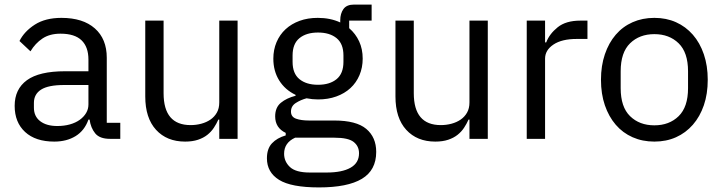

<svg xmlns="http://www.w3.org/2000/svg" viewBox="-20 -606 3156 838"><path d="M460 0Q415 0 395.5 -24Q376 -48 371 -84H366Q349 -36 310 -12Q271 12 217 12Q135 12 89.5 -30Q44 -72 44 -144Q44 -217 97.5 -256Q151 -295 264 -295H366V-346Q366 -401 336 -430Q306 -459 244 -459Q197 -459 165.5 -438Q134 -417 113 -382L65 -427Q86 -469 132 -498.5Q178 -528 248 -528Q342 -528 394 -482Q446 -436 446 -354V-70H505V0ZM230 -56Q260 -56 285 -63Q310 -70 328 -83Q346 -96 356 -113Q366 -130 366 -150V-235H260Q191 -235 159.5 -215Q128 -195 128 -157V-136Q128 -98 155.5 -77Q183 -56 230 -56Z M937 -84H933Q925 -66 913.5 -48.5Q902 -31 885 -17.5Q868 -4 844 4Q820 12 788 12Q708 12 661 -39.5Q614 -91 614 -185V-516H694V-199Q694 -60 812 -60Q836 -60 858.5 -66Q881 -72 898.5 -84Q916 -96 926.5 -114.5Q937 -133 937 -159V-516H1017V0H937Z M1622 57Q1622 137 1559.5 174.5Q1497 212 1372 212Q1251 212 1198 179Q1145 146 1145 85Q1145 43 1167 19.5Q1189 -4 1227 -15V-26Q1181 -48 1181 -98Q1181 -137 1206 -157.5Q1231 -178 1270 -188V-192Q1224 -214 1198.5 -255Q1173 -296 1173 -350Q1173 -389 1187 -422Q1201 -455 1226.5 -478.5Q1252 -502 1287.5 -515Q1323 -528 1367 -528Q1422 -528 1465 -508V-517Q1465 -547 1479 -566.5Q1493 -586 1525 -586H1602V-516H1504V-483Q1532 -459 1547.5 -425.5Q1563 -392 1563 -350Q1563 -311 1549 -278Q1535 -245 1509.5 -221.5Q1484 -198 1448 -185Q1412 -172 1368 -172Q1343 -172 1318 -177Q1292 -170 1271 -156.5Q1250 -143 1250 -119Q1250 -96 1272 -88Q1294 -80 1329 -80H1439Q1535 -80 1578.5 -43.5Q1622 -7 1622 57ZM1547 63Q1547 32 1523.5 13.5Q1500 -5 1440 -5H1268Q1220 17 1220 65Q1220 99 1245.5 123Q1271 147 1332 147H1406Q1473 147 1510 126Q1547 105 1547 63ZM1368 -236Q1419 -236 1449 -260.5Q1479 -285 1479 -336V-364Q1479 -415 1449 -439.5Q1419 -464 1368 -464Q1317 -464 1287 -439.5Q1257 -415 1257 -364V-336Q1257 -285 1287 -260.5Q1317 -236 1368 -236Z M2029 -84H2025Q2017 -66 2005.5 -48.5Q1994 -31 1977 -17.5Q1960 -4 1936 4Q1912 12 1880 12Q1800 12 1753 -39.5Q1706 -91 1706 -185V-516H1786V-199Q1786 -60 1904 -60Q1928 -60 1950.5 -66Q1973 -72 1990.5 -84Q2008 -96 2018.5 -114.5Q2029 -133 2029 -159V-516H2109V0H2029Z M2279 0V-516H2359V-421H2364Q2378 -458 2414 -487Q2450 -516 2513 -516H2544V-436H2497Q2432 -436 2395.5 -411.5Q2359 -387 2359 -350V0Z M2836 12Q2784 12 2741 -7Q2698 -26 2667.5 -61.5Q2637 -97 2620 -146.5Q2603 -196 2603 -258Q2603 -319 2620 -369Q2637 -419 2667.5 -454.5Q2698 -490 2741 -509Q2784 -528 2836 -528Q2888 -528 2930.5 -509Q2973 -490 3004 -454.5Q3035 -419 3052 -369Q3069 -319 3069 -258Q3069 -196 3052 -146.5Q3035 -97 3004 -61.5Q2973 -26 2930.5 -7Q2888 12 2836 12ZM2836 -59Q2901 -59 2942 -99Q2983 -139 2983 -221V-295Q2983 -377 2942 -417Q2901 -457 2836 -457Q2771 -457 2730 -417Q2689 -377 2689 -295V-221Q2689 -139 2730 -99Q2771 -59 2836 -59Z"/></svg>

Font: IBM Plex Sans Devanagari
Style: Regular
Weight: 400
Designer: Mike Abbink, Paul van der Laan, Pieter van Rosmalen, Erin McLaughlin
Foundry: Bold Monday
Version: Version 1.1